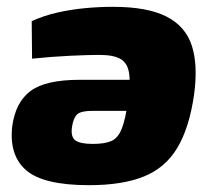

<svg xmlns="http://www.w3.org/2000/svg" viewBox="-20 -531 625 563"><path d="M241 12Q107 12 56.5 -32Q6 -76 16 -162Q26 -232 70 -264.5Q114 -297 214 -297H485L472 -206H252Q217 -206 206 -195.5Q195 -185 191 -158Q187 -129 201.5 -119Q216 -109 252 -109Q287 -109 306.5 -117.5Q326 -126 337 -153.5Q348 -181 355 -234Q363 -287 358.5 -316.5Q354 -346 333.5 -358Q313 -370 271 -370Q239 -370 186 -367.5Q133 -365 74 -359L73 -469Q108 -485 147.5 -494Q187 -503 228.5 -507Q270 -511 311 -511Q412 -511 468 -482.5Q524 -454 542.5 -397Q561 -340 549 -253Q535 -156 500 -97.5Q465 -39 402 -13.5Q339 12 241 12Z"/></svg>

Font: Exo 2 ExtraBold
Style: Italic
Weight: 800
Italic angle: -8°
Designer: Natanael Gama
Foundry: Natanael Gama
Version: Version 2.010